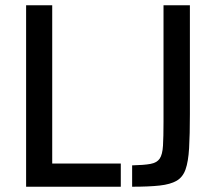

<svg xmlns="http://www.w3.org/2000/svg" viewBox="-20 -708 813 728"><path d="M79 0V-688H178V-88H438V0ZM481 0V-81Q526 -82 550.5 -86.5Q575 -91 585.5 -106.5Q596 -122 598 -155.5Q600 -189 600 -246V-688H700V-275Q700 -197 697 -146Q694 -95 683.5 -65.5Q673 -36 649.5 -22.5Q626 -9 585.5 -4.5Q545 0 481 0Z"/></svg>

Font: Saira SemiCondensed Medium
Style: Regular
Weight: 500
Width: 4
Designer: Hector Gatti with collaboration of the Omnibus-Type team
Foundry: Omnibus-Type
Version: Version 1.101